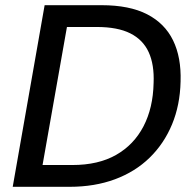

<svg xmlns="http://www.w3.org/2000/svg" viewBox="-20 -720 741 740"><path d="M29 0 152 -700H371Q479 -700 547 -665Q615 -630 647 -564.5Q679 -499 676 -406Q674 -315 643 -240.5Q612 -166 556.5 -112Q501 -58 423 -29Q345 0 248 0ZM144 -84H259Q359 -84 427.5 -123Q496 -162 533 -233Q570 -304 572 -400Q575 -471 553 -519Q531 -567 482 -591.5Q433 -616 353 -616H238Z"/></svg>

Font: DM Sans 18pt Medium
Style: Italic
Weight: 500
Italic angle: -10°
Designer: Colophon Foundry, Jonny Pinhorn
Foundry: Colophon Foundry
Version: Version 4.004;gftools[0.9.30]